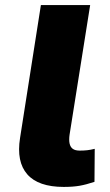

<svg xmlns="http://www.w3.org/2000/svg" viewBox="-20 -725 433 756"><path d="M231 11Q131 11 87.5 -38.5Q44 -88 59 -182L141 -705H335L254 -195Q251 -174 254 -160Q257 -146 266.5 -139Q276 -132 294 -132Q310 -132 323.5 -133.5Q337 -135 353 -139L352 -9Q319 2 293 6.5Q267 11 231 11Z"/></svg>

Font: Nunito Sans 6pt Black
Style: Italic
Weight: 900
Italic angle: -9°
Version: Version 3.101;gftools[0.9.27]